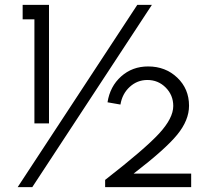

<svg xmlns="http://www.w3.org/2000/svg" viewBox="-20 -770 850 790"><path d="M766.6 0H412.6V-29.8Q575.7 -156.7 634.3 -220.2Q692.9 -283.7 692.9 -334Q692.9 -378.4 661.9 -409.7Q630.9 -440.9 586.4 -440.9Q544.9 -440.9 513.9 -412.6Q482.9 -384.3 475.6 -339.8L422.4 -349.1Q432.6 -414.6 478.5 -455.6Q524.4 -496.6 589.4 -496.6Q661.1 -496.6 709.5 -450.4Q757.8 -404.3 757.8 -335Q757.8 -275.4 709.2 -215.8Q660.6 -156.2 529.8 -55.7H766.6ZM112.8 0H52.7L544.9 -750H605ZM73.2 -750H181.6V-262.2H121.6V-690.4H73.2Z"/></svg>

Font: Spartan MB Med
Style: Regular
Weight: 500
Designer: Matt Bailey, Mirko Velimirovic
Foundry: Matt Bailey
Version: Version 1.005